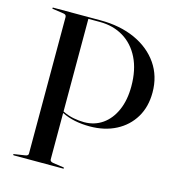

<svg xmlns="http://www.w3.org/2000/svg" viewBox="-105 -790 806 879"><g transform="rotate(15 298.0 -350.0)"><path d="M579 -442Q579 -374 548.8 -323.8Q518.5 -273.5 464.8 -245.8Q411 -218 340.5 -218Q303 -218 270 -224.8Q237 -231.5 208 -246V-26Q208 -15.5 223.5 -13L273 -6Q277 -5 277 -3Q277 0 273 0H40.5Q36 0 36 -3Q36 -5 40.5 -6L90 -13.5Q105 -15.5 105 -25.5V-673Q105 -684.5 91 -686.5L39.5 -694Q36 -694.5 36 -697Q36 -700 40 -700H262.5Q356.5 -700 427.8 -667.8Q499 -635.5 539 -577.5Q579 -519.5 579 -442ZM208 -692V-253Q234.5 -240 260.8 -235Q287 -230 311 -230Q360 -230 397.8 -256.2Q435.5 -282.5 456.8 -330.8Q478 -379 478 -444.5Q478 -522.5 450.5 -578Q423 -633.5 374.2 -662.8Q325.5 -692 262.5 -692Z"/></g></svg>

Font: Fraunces 144pt S000
Style: Regular
Weight: 400
Version: Version 1.000; ttfautohint (v1.8.3)